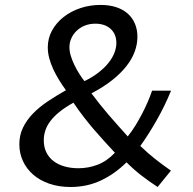

<svg xmlns="http://www.w3.org/2000/svg" viewBox="-20 -745 781 775"><path d="M534.7 -596.7Q534.7 -567.4 524.2 -537.8Q513.7 -508.3 491.2 -479.2Q468.8 -450.2 433.6 -422.1Q398.4 -394 349.1 -368.2Q367.2 -343.8 384 -323Q400.9 -302.2 418.2 -281.7Q435.5 -261.2 454.6 -240.2Q473.6 -219.2 495.6 -194.3Q512.2 -214.8 526.9 -238.8Q541.5 -262.7 554.2 -287.1Q566.9 -311.5 576.9 -335Q586.9 -358.4 593.8 -378.9H670.4Q645 -316.9 612.3 -259.5Q579.6 -202.1 546.4 -155.8Q576.2 -127 606 -103.5Q635.7 -80.1 669.9 -56.2L616.2 9.8Q582 -12.7 551.8 -35.9Q521.5 -59.1 490.7 -89.8Q442.9 -42.5 387 -16.4Q331.1 9.8 264.6 9.8Q217.8 9.8 179.4 -3.4Q141.1 -16.6 114.3 -39.8Q87.4 -63 72.8 -94.5Q58.1 -126 58.1 -162.6Q58.1 -199.7 73 -230.2Q87.9 -260.7 113.5 -287.1Q139.2 -313.5 173.3 -336.2Q207.5 -358.9 246.1 -380.9Q231.9 -400.4 218.8 -421.6Q205.6 -442.9 195.3 -464.8Q185.1 -486.8 179 -509.3Q172.9 -531.7 172.9 -553.7Q172.9 -590.3 189.9 -621.6Q207 -652.8 236.3 -676Q265.6 -699.2 304.2 -712.2Q342.8 -725.1 385.7 -725.1Q421.9 -725.1 449.7 -715.8Q477.5 -706.5 496.3 -689.5Q515.1 -672.4 524.9 -648.7Q534.7 -625 534.7 -596.7ZM443.8 -128.4Q420.4 -153.8 399.4 -176.8Q378.4 -199.7 358.4 -223.1Q338.4 -246.6 318.1 -272.7Q297.9 -298.8 276.4 -330.6Q243.2 -312 220.5 -293.7Q197.8 -275.4 183.6 -256.6Q169.4 -237.8 163.1 -218.5Q156.7 -199.2 156.7 -178.7Q156.7 -150.4 167.5 -129.2Q178.2 -107.9 197 -94Q215.8 -80.1 241.2 -73Q266.6 -65.9 296.4 -65.9Q335.9 -65.9 373.3 -79.8Q410.6 -93.8 443.8 -128.4ZM260.3 -554.7Q260.3 -537.6 265.9 -519.3Q271.5 -501 280.3 -482.7Q289.1 -464.4 299.8 -447.5Q310.5 -430.7 320.8 -417.5Q353 -433.1 377.2 -451.9Q401.4 -470.7 417.5 -490.7Q433.6 -510.7 441.7 -531.5Q449.7 -552.2 449.7 -571.8Q449.7 -606.9 426.8 -628.2Q403.8 -649.4 364.7 -649.4Q341.8 -649.4 322.8 -641.8Q303.7 -634.3 289.8 -621.1Q275.9 -607.9 268.1 -590.8Q260.3 -573.7 260.3 -554.7Z"/></svg>

Font: Proza Libre
Style: Italic
Weight: 400
Designer: Jasper de Waard
Foundry: Jasper de Waard
Version: Version 1.000; ttfautohint (v1.4.1.8-43bc)